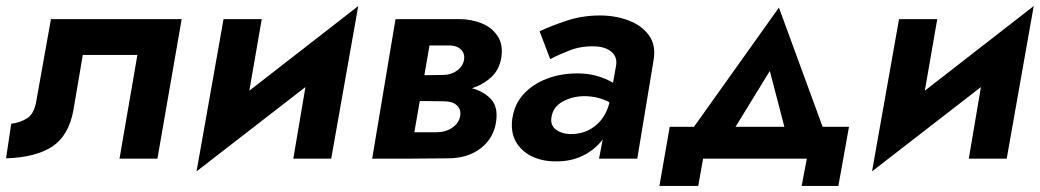

<svg xmlns="http://www.w3.org/2000/svg" viewBox="-37 -523 3429 633"><path d="M562 -460 482 0H357L416 -342H236L205 -160Q190 -76 135.5 -40Q81 -4 -17 -1L0 -115Q31 -119 53 -133.5Q75 -148 82 -186L131 -460Z M826 -460 785 -224 1144 -503 1055 0H930L970 -236L611 42L700 -460Z M1267 -460H1477Q1516 -460 1550 -446.5Q1584 -433 1603 -405Q1622 -377 1616 -335Q1610 -294 1583 -269Q1556 -244 1519 -232Q1557 -222 1581 -197Q1605 -172 1599 -125Q1592 -69 1549 -35Q1506 -1 1439 -1L1314 0H1190ZM1449 -373H1379L1362 -275L1425 -276Q1450 -276 1469.5 -290Q1489 -304 1493 -326Q1496 -346 1483.5 -359Q1471 -372 1449 -373ZM1428 -189 1347 -190 1329 -87H1402Q1432 -87 1454 -102Q1476 -117 1480 -140Q1484 -162 1469.5 -175.5Q1455 -189 1428 -189Z M1777 -328 1742 -420Q1783 -439 1833.5 -455.5Q1884 -472 1941 -472Q1992 -472 2035.5 -455.5Q2079 -439 2102.5 -406.5Q2126 -374 2118 -326L2064 0H1938L1950 -63Q1924 -29 1884 -9.5Q1844 10 1794 9Q1750 9 1715.5 -8Q1681 -25 1663.5 -56.5Q1646 -88 1652 -132Q1659 -180 1689.5 -213Q1720 -246 1766 -263.5Q1812 -281 1866 -281Q1902 -281 1931.5 -272.5Q1961 -264 1984 -250L1994 -306Q1999 -335 1979 -352Q1959 -369 1925 -370Q1880 -372 1841.5 -357Q1803 -342 1777 -328ZM1781 -136Q1777 -110 1795.5 -96Q1814 -82 1841 -81Q1889 -80 1923.5 -106.5Q1958 -133 1971 -180L1972 -186Q1953 -196 1932.5 -201Q1912 -206 1887 -206Q1848 -205 1817 -187.5Q1786 -170 1781 -136Z M2623 0H2281L2265 90H2137L2171 -105H2251L2531 -498L2675 -105H2762L2727 90H2606ZM2501 -289 2388 -105H2549Z M3053 -460 3012 -224 3371 -503 3282 0H3157L3197 -236L2838 42L2927 -460Z"/></svg>

Font: Von Semi
Style: Italic
Weight: 600
Version: Version 4.000; ttfautohint (v1.8.4.7-5d5b)